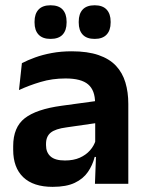

<svg xmlns="http://www.w3.org/2000/svg" viewBox="-20 -697 556 728"><path d="M466.5 0H340L344.5 -120L341 -131V-284.5L340.5 -306.5Q340.5 -354.5 314.2 -377Q288 -399.5 228.5 -399.5Q178 -399.5 133.8 -386.2Q89.5 -373 52 -355.5L63 -457.5Q85 -469 113.2 -479.2Q141.5 -489.5 176.5 -496Q211.5 -502.5 252 -502.5Q312 -502.5 353.5 -488.2Q395 -474 419.8 -447.5Q444.5 -421 455.5 -384.2Q466.5 -347.5 466.5 -303ZM179.5 11.5Q106.5 11.5 68.2 -25Q30 -61.5 30 -129V-143Q30 -214.5 74 -248.8Q118 -283 213.5 -296L352.5 -315L360 -232.5L232 -214Q190 -208.5 172.2 -194Q154.5 -179.5 154.5 -151.5V-146.5Q154.5 -119 171.8 -103.8Q189 -88.5 226 -88.5Q259 -88.5 282.5 -99Q306 -109.5 321.2 -126.8Q336.5 -144 343 -165.5L361 -102H339Q331 -70.5 313.2 -44.8Q295.5 -19 263.5 -3.8Q231.5 11.5 179.5 11.5ZM171.5 -549.5Q141.5 -549.5 126.2 -565.8Q111 -582 111 -611.5V-615Q111 -644.5 126.2 -660.8Q141.5 -677 171.5 -677Q202.5 -677 217.5 -660.8Q232.5 -644.5 232.5 -615V-611.5Q232.5 -582 217.5 -565.8Q202.5 -549.5 171.5 -549.5ZM339 -549.5Q308.5 -549.5 293.5 -565.8Q278.5 -582 278.5 -611.5V-615Q278.5 -644.5 293.5 -660.8Q308.5 -677 339 -677Q369 -677 384.2 -660.8Q399.5 -644.5 399.5 -615V-611.5Q399.5 -582 384.2 -565.8Q369 -549.5 339 -549.5Z"/></svg>

Font: Anek Devanagari Medium SemiBold
Style: Regular
Weight: 600
Version: Version 1.003